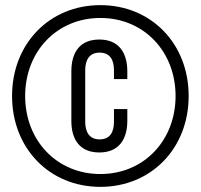

<svg xmlns="http://www.w3.org/2000/svg" viewBox="-20 -724 782 748"><path d="M371 -704C173 -704 27 -554 27 -350C27 -146 173 4 371 4C569 4 715 -146 715 -350C715 -554 569 -704 371 -704ZM371 -654C540 -654 664 -524 664 -350C664 -176 540 -46 371 -46C202 -46 78 -176 78 -350C78 -524 202 -654 371 -654ZM367 -570C292 -570 258 -521 258 -446V-253C258 -179 292 -130 367 -130C441 -130 476 -179 476 -253V-299H424V-250C424 -207 407 -181 368 -181C330 -181 312 -207 312 -250V-450C312 -493 330 -519 368 -519C407 -519 424 -493 424 -450V-416H476V-446C476 -521 441 -570 367 -570Z"/></svg>

Font: VL Bebas Neue Regular
Style: Regular
Weight: 400
Designer: Ryoichi Tsunekawa
Foundry: Ryoichi Tsunekawa
Version: Version 001.003